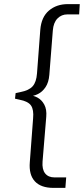

<svg xmlns="http://www.w3.org/2000/svg" viewBox="-20 -732 408 934"><path d="M240 182Q179 182 149.5 150Q120 118 125 57L141 -156Q145 -198 131 -218.5Q117 -239 75 -247L53 -252L56 -279L79 -284Q121 -292 139 -312.5Q157 -333 160 -375L176 -587Q181 -649 218 -680.5Q255 -712 310 -712H368L365 -662H308Q279 -662 259.5 -642Q240 -622 237 -584L220 -368Q217 -331 201.5 -308Q186 -285 164.5 -274.5Q143 -264 123 -264V-268Q143 -268 163 -257Q183 -246 195.5 -223Q208 -200 205 -164L187 54Q184 92 199.5 111.5Q215 131 245 131H302L298 182Z"/></svg>

Font: Muli Light
Style: Italic
Weight: 300
Italic angle: -4.541°
Designer: Vernon Adams
Foundry: Vernon Adams
Version: Version 2.100; ttfautohint (v1.8.1.43-b0c9)